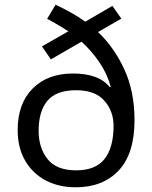

<svg xmlns="http://www.w3.org/2000/svg" viewBox="-20 -785 645 815"><path d="M216 -765Q248 -750 280.5 -732Q313 -714 342 -693L457 -760L495 -706L396 -649Q464 -585 507.5 -491Q551 -397 551 -275Q551 -133 484 -61.5Q417 10 301 10Q229 10 173.5 -19.5Q118 -49 86.5 -103.5Q55 -158 55 -233Q55 -345 118.5 -409Q182 -473 290 -473Q343 -473 382.5 -459Q422 -445 446 -415L450 -417Q434 -474 401 -522Q368 -570 326 -608L196 -533L158 -588L270 -652Q249 -666 226 -679.5Q203 -693 180 -705ZM303 -402Q219 -402 181.5 -357.5Q144 -313 144 -230Q144 -157 182 -109.5Q220 -62 303 -62Q386 -62 424 -110.5Q462 -159 462 -251Q462 -313 423 -357.5Q384 -402 303 -402Z"/></svg>

Font: Noto Sans Old South Arabian
Style: Regular
Weight: 400
Designer: Monotype Design Team
Foundry: Monotype Imaging Inc.
Version: Version 2.001; ttfautohint (v1.8.4.7-5d5b)